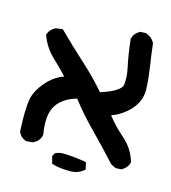

<svg xmlns="http://www.w3.org/2000/svg" viewBox="-96 -512 692 776"><g transform="rotate(15 250.0 -123.5)"><path d="M258.3 185.5Q242.2 185.5 226.6 183.6Q210.9 181.6 195.8 177.2L190.4 175.8L189 170.4L183.1 148.9L182.1 145L184.1 141.6L188 134.8L189 132.3L191.9 130.9Q206.5 123 225.1 124Q247.6 124.5 269.8 126.7Q292 128.9 314.5 132.8L320.3 134.3L321.8 140.1L325.7 156.7L327.1 162.6L322.8 166.5Q297.4 188.5 258.3 185.5ZM439.9 125 422.4 116.2 420.9 115.2 419.4 113.8Q369.6 58.6 315.4 3.9Q289.1 -22.5 265.1 -49.8Q241.2 -77.1 219.7 -105Q164.6 -89.8 138.2 -51.8Q110.8 -11.2 125 70.8V72.8L124.5 74.7Q117.7 101.1 92.8 111.3L91.3 112.3H89.8L67.4 114.3H65.4L63.5 113.8Q52.7 110.4 44.7 103Q36.6 95.7 32.2 85L31.2 83.5V81.5Q25.4 -34.7 39.6 -71.8Q46.9 -90.3 58.6 -107.4Q70.3 -124.5 85.9 -140.1Q112.3 -166 146 -177.7Q131.3 -193.8 116.5 -208.5Q101.6 -223.1 86.4 -237.3Q49.3 -272.9 32.7 -318.8L31.7 -322.3L32.7 -325.7Q35.2 -332 39.3 -337.9Q43.5 -343.8 48.8 -348.4Q54.2 -353 61 -356.4L62.5 -356.9L64 -357.4L86.4 -360.4L91.3 -360.8L94.7 -357.4Q145.5 -306.6 201.2 -256.3Q255.4 -207.5 302.2 -153.8Q343.8 -167 365 -180.9Q386.2 -194.8 388.2 -206.1Q393.6 -237.8 383.3 -283.2Q373 -330.6 366.2 -393.6V-395.5L366.7 -397Q372.6 -418.5 393.6 -430.2L395.5 -431.6H397.9L417.5 -432.6H418.9L420.9 -432.1Q432.1 -428.7 441.4 -421.1Q450.7 -413.6 457 -402.3L457.5 -400.4L458 -398.4Q462.9 -354 470.2 -308.6Q473.6 -285.6 476.1 -262.2Q478.5 -238.8 479.5 -214.8Q481.4 -163.1 443.4 -123.5Q411.6 -90.3 369.6 -75.2Q399.4 -37.1 436 -5.4Q481.4 33.7 495.6 85.4L496.6 87.9L495.6 90.8Q489.7 110.8 468.8 123.5L466.8 125H464.4L444.8 126H442.4Z"/></g></svg>

Font: NaikaiFont
Style: Bold
Weight: 700
Version: Version 1.89